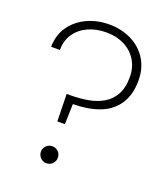

<svg xmlns="http://www.w3.org/2000/svg" viewBox="-132 -807 795 906"><g transform="rotate(20 265.0 -353.5)"><path d="M187 -198 184 -335H202Q246 -335 288 -342Q330 -349 363.5 -368Q397 -387 417 -421.5Q437 -456 437 -511Q437 -560 414 -596.5Q391 -633 351.5 -652.5Q312 -672 262 -672Q211 -672 170.5 -653.5Q130 -635 106.5 -600.5Q83 -566 83 -519H39Q40 -580 71 -623Q102 -666 152 -689Q202 -712 261 -712Q324 -712 374 -687Q424 -662 452.5 -616.5Q481 -571 481 -510Q481 -437 448.5 -389.5Q416 -342 358.5 -321Q301 -300 228 -300L225 -198ZM205 5Q188 5 175.5 -7.5Q163 -20 163 -38Q163 -55 175.5 -67.5Q188 -80 205 -80Q224 -80 236 -67.5Q248 -55 248 -37Q248 -20 236 -7.5Q224 5 205 5Z"/></g></svg>

Font: DM Sans 9pt ExtraLight
Style: Regular
Weight: 250
Version: Version 4.004;gftools[0.9.30]